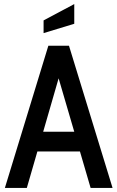

<svg xmlns="http://www.w3.org/2000/svg" viewBox="-20 -925 578 945"><path d="M426 0 373.5 -179.5H164L112 0H4L218 -700H319.5L534 0ZM192.5 -276.5H345.5L268.5 -539.5ZM194.5 -762V-824.5L345.5 -905V-808Z"/></svg>

Font: Cabin Condensed Medium
Style: Regular
Weight: 500
Width: 3
Designer: Pablo Impallari
Foundry: Pablo Impallari. http://www.impallari.com Igino Marini. http://www.ikern.com
Version: Version 3.001; ttfautohint (v1.8.3)